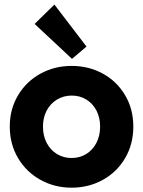

<svg xmlns="http://www.w3.org/2000/svg" viewBox="-20 -826 636 853"><path d="M23.4 -263.7Q23.4 -341.3 60.3 -402.8Q97.2 -464.4 159.9 -498.8Q222.7 -533.2 297.9 -533.2Q374.5 -533.2 437 -498.8Q499.5 -464.4 535.9 -402.8Q572.3 -341.3 572.3 -263.7Q572.3 -185.5 535.9 -123.5Q499.5 -61.5 436.8 -26.9Q374 7.8 297.9 7.8Q222.7 7.8 159.9 -26.9Q97.2 -61.5 60.3 -123.5Q23.4 -185.5 23.4 -263.7ZM424.8 -263.7Q424.8 -303.2 408.7 -334.5Q392.6 -365.7 364 -383.5Q335.4 -401.4 298.8 -401.4Q262.7 -401.4 233.4 -383.8Q204.1 -366.2 187.5 -335Q170.9 -303.7 170.9 -263.7Q170.9 -222.7 187.5 -190.9Q204.1 -159.2 233.2 -141.6Q262.2 -124 297.9 -124Q334 -124 362.8 -141.6Q391.6 -159.2 408.2 -190.9Q424.8 -222.7 424.8 -263.7ZM133.8 -719.7 221.7 -805.7 364.3 -619.1 299.8 -564.5Z"/></svg>

Font: Reddit Sans Fudge ExtraBold
Style: Regular
Weight: 800
Designer: Stephen Hutchings
Foundry: Reddit
Version: Version 1.011